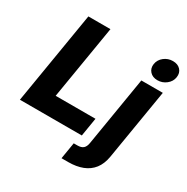

<svg xmlns="http://www.w3.org/2000/svg" viewBox="-209 -930 1278 1313"><g transform="rotate(30 430.0 -273.5)"><path d="M7.3 0 127.9 -727.5H302.2L205.6 -145.5H520L496.1 0ZM660.6 -529.3H830.1L737.8 27.8Q727.5 88.9 697.3 127.7Q667 166.5 618.7 185.3Q570.3 204.1 505.9 204.1H453.6L475.1 74.2H503.4Q534.7 74.2 550 60.5Q565.4 46.9 570.3 17.1ZM754.4 -585.4Q715.8 -585.4 694.1 -609.4Q672.4 -633.3 677.7 -668.9Q683.6 -705.1 713.6 -728.8Q743.7 -752.4 782.2 -752.4Q821.3 -752.4 843 -728.8Q864.7 -705.1 858.9 -668.9Q853.5 -633.3 823.2 -609.4Q793 -585.4 754.4 -585.4Z"/></g></svg>

Font: Inter 24pt ExtraBold
Style: Italic
Weight: 800
Italic angle: -9.3988°
Designer: Rasmus Andersson
Foundry: rsms
Version: Version 4.001;git-66647c0bb